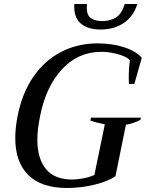

<svg xmlns="http://www.w3.org/2000/svg" viewBox="-20 -926 726 956"><path d="M350 -906H413Q412 -900 412 -889Q412 -849 433.5 -835Q455 -821 490 -821Q527 -821 556.5 -838.5Q586 -856 601 -906H664Q644 -843 595.5 -811Q547 -779 481 -779Q415 -779 380.5 -810.5Q346 -842 350 -906ZM56 -238Q56 -290 68 -350Q90 -461 145 -542Q200 -623 282.5 -666.5Q365 -710 466 -710Q539 -710 598.5 -690.5Q658 -671 686 -638L649 -508H622Q621 -517 621 -537Q621 -585 627 -627Q608 -645 566 -656.5Q524 -668 485 -668Q369 -668 289 -581.5Q209 -495 180 -350Q166 -283 166 -230Q166 -136 209 -84Q252 -32 340 -32Q363 -32 395 -38Q427 -44 450 -55L502 -307Q455 -316 430 -326L433 -340H682L679 -329Q645 -311 607 -305L555 -49Q514 -21 447 -5.5Q380 10 314 10Q186 10 121 -54.5Q56 -119 56 -238Z"/></svg>

Font: Trirong Medium
Style: Italic
Weight: 500
Italic angle: -12°
Designer: Katatrad Team
Foundry: CadsonDemak
Version: Version 1.001